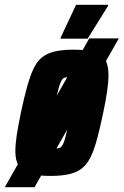

<svg xmlns="http://www.w3.org/2000/svg" viewBox="-55 -725 515 800"><path d="M-35 55 317 -565H440L89 55ZM155 8Q100 8 68.5 -1.5Q37 -11 23 -33.5Q9 -56 9 -95Q9 -124 15 -163.5Q21 -203 32 -255Q45 -317 57.5 -362Q70 -407 84 -437.5Q98 -468 119.5 -485.5Q141 -503 173 -510.5Q205 -518 251 -518Q306 -518 338 -508.5Q370 -499 383.5 -476Q397 -453 397 -412Q397 -384 391.5 -345.5Q386 -307 375 -255Q362 -193 350 -148Q338 -103 323.5 -72.5Q309 -42 287.5 -24.5Q266 -7 234 0.5Q202 8 155 8ZM172 -106Q183 -106 190.5 -108Q198 -110 203.5 -117.5Q209 -125 214 -141Q219 -157 225 -185Q231 -213 241 -255Q251 -307 257 -336.5Q263 -366 263 -380Q263 -391 259.5 -396Q256 -401 250 -402.5Q244 -404 234 -404Q220 -404 212 -400.5Q204 -397 198 -383Q192 -369 184.5 -338.5Q177 -308 166 -255Q155 -203 149 -174Q143 -145 143 -130Q143 -119 146.5 -114Q150 -109 156.5 -107.5Q163 -106 172 -106ZM197 -564 198 -569 262 -705H396L395 -700L310 -564Z"/></svg>

Font: Saira Condensed ExtraBold
Style: Italic
Weight: 800
Width: 3
Italic angle: -12°
Designer: Hector Gatti with collaboration of the Omnibus-Type team
Foundry: Omnibus-Type
Version: Version 1.101